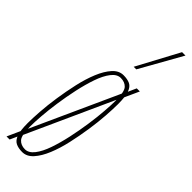

<svg xmlns="http://www.w3.org/2000/svg" viewBox="-278 -808 836 836"><g transform="rotate(45 140.0 -390.0)"><path d="M242 -539H261L227 -464H225L29 -32H27L8 10H-11L21 -61H23L218 -490H220ZM85 10Q61 10 45 2Q29 -6 21 -28.5Q13 -51 13 -96Q13 -125 16 -168.5Q19 -212 26.5 -262Q34 -312 45 -361Q56 -410 72.5 -450Q89 -490 111 -514.5Q133 -539 161 -539Q185 -539 201 -531.5Q217 -524 225 -501Q233 -478 233 -433Q233 -404 230 -360.5Q227 -317 219.5 -267Q212 -217 201 -168Q190 -119 173.5 -79Q157 -39 135 -14.5Q113 10 85 10ZM85 -7Q108 -7 127 -31.5Q146 -56 160 -96.5Q174 -137 184.5 -185.5Q195 -234 202 -282.5Q209 -331 212 -371.5Q215 -412 215 -435Q215 -491 200.5 -506.5Q186 -522 161 -522Q138 -522 119 -497.5Q100 -473 86 -432.5Q72 -392 61.5 -343.5Q51 -295 44 -246.5Q37 -198 34 -158Q31 -118 31 -94Q31 -39 45.5 -23Q60 -7 85 -7ZM166 -596 270 -790H291L182 -596Z"/></g></svg>

Font: Georama ExtraCondensed Thin
Style: Italic
Weight: 100
Width: 2
Italic angle: -9°
Designer: Jean-Baptiste Levee
Foundry: Production Type
Version: Version 1.001